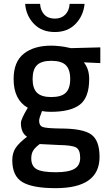

<svg xmlns="http://www.w3.org/2000/svg" viewBox="-20 -748 562 1001"><path d="M270 233Q150 233 97 201.5Q44 170 44 87Q44 49 62 22.5Q80 -4 121 -35Q89 -56 89 -107Q89 -117 98 -136.5Q107 -156 116 -171L125 -186Q51 -228 51 -336Q51 -426 104 -468Q157 -510 247 -510Q268 -510 294 -507Q320 -504 335 -500L350 -497L503 -501V-419L417 -423Q445 -389 445 -336Q445 -240 396.5 -202.5Q348 -165 244 -165Q219 -165 199 -169Q184 -132 184 -119Q184 -93 202.5 -86Q221 -79 295 -78Q412 -78 455.5 -47Q499 -16 499 70Q499 233 270 233ZM287 8 187 3Q162 22 152.5 38Q143 54 143 78Q143 118 171 134Q199 150 271 150Q337 150 367.5 132.5Q398 115 398 75Q398 32 376 20.5Q354 9 287 8ZM247 -242Q300 -242 323 -264.5Q346 -287 346 -336Q346 -386 323 -408.5Q300 -431 247 -431Q196 -431 173 -408.5Q150 -386 150 -336Q150 -287 173 -264.5Q196 -242 247 -242ZM111 -728H189Q191 -693 211 -672Q231 -651 266 -651Q300 -651 320.5 -672Q341 -693 343 -728H421Q415 -666 374 -623.5Q333 -581 266 -581Q198 -581 157 -623.5Q116 -666 111 -728Z"/></svg>

Font: TitilliumText
Style: Medium
Weight: 500
Designer: Accademia di Belle Arti di Urbino and others
Foundry: Accademia di Belle Arti di Urbino and others.
Version: Version 60.001